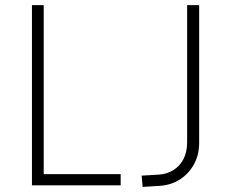

<svg xmlns="http://www.w3.org/2000/svg" viewBox="-20 -725 903 751"><path d="M105 0V-705H151V-44H452V0ZM538 6 534 -38 601 -42Q633 -44 658 -59.5Q683 -75 697.5 -102.5Q712 -130 712 -170V-705H759V-167Q759 -119 738.5 -82Q718 -45 683.5 -23Q649 -1 605 2Z"/></svg>

Font: Nunito Sans 7pt Condensed ExtraLight
Style: Regular
Weight: 250
Width: 3
Designer: Vernon Adams
Foundry: Vernon Adams
Version: Version 3.101;gftools[0.9.27]